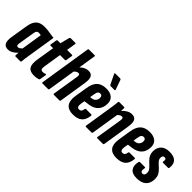

<svg xmlns="http://www.w3.org/2000/svg" viewBox="83 -1501 2306 2306"><g transform="rotate(45 1236.0 -348.5)"><path d="M91 6Q45 6 26 -27Q7 -60 19 -133L54 -350Q67 -430 104.5 -465Q142 -500 213 -500Q262 -500 303 -492Q344 -484 382 -481L326 -127Q313 -54 311 -12Q310 0 298 0H220Q208 0 208 -12Q208 -22 209 -34Q210 -46 212 -58Q184 -29 154 -11.5Q124 6 91 6ZM160 -99Q171 -99 183.5 -107Q196 -115 209 -128L251 -395Q241 -397 232.5 -398.5Q224 -400 215 -400Q196 -400 185.5 -388Q175 -376 170 -343L138 -145Q134 -120 139 -109.5Q144 -99 160 -99Z M534 6Q466 6 440.5 -32.5Q415 -71 429 -161L466 -390H425Q411 -390 414 -402L427 -482Q430 -494 440 -494H486L516 -612Q520 -624 529 -624H608Q621 -624 618 -612L599 -494H681Q694 -494 692 -482L679 -402Q677 -390 666 -390H583L548 -167Q541 -128 549 -113.5Q557 -99 579 -99Q592 -99 602 -101.5Q612 -104 621 -108Q626 -110 629.5 -107Q633 -104 632 -98L619 -19Q618 -9 608 -5Q593 0 574.5 3Q556 6 534 6Z M675 0Q664 0 666 -12L770 -671Q772 -683 783 -683H876Q890 -683 887 -671L852 -450Q905 -500 961 -500Q1008 -500 1025.5 -467Q1043 -434 1031 -360L976 -12Q974 0 964 0H871Q857 0 859 -12L913 -348Q917 -374 912 -384.5Q907 -395 892 -395Q868 -395 839 -366L783 -12Q781 0 771 0Z M1195 6Q1116 6 1082 -39.5Q1048 -85 1062 -174L1087 -331Q1100 -419 1142.5 -459.5Q1185 -500 1262 -500Q1328 -500 1364.5 -470Q1401 -440 1401 -383Q1401 -312 1362 -268.5Q1323 -225 1245 -214L1183 -206L1174 -155Q1164 -89 1206 -89Q1246 -89 1251 -140Q1253 -152 1264 -152H1351Q1363 -152 1362 -139Q1354 -64 1314 -29Q1274 6 1195 6ZM1196 -289 1222 -292Q1253 -296 1270 -317Q1287 -338 1287 -367Q1287 -406 1253 -406Q1232 -406 1221 -391.5Q1210 -377 1205 -342ZM1277 -556Q1266 -556 1261 -569L1202 -691Q1200 -696 1202 -699.5Q1204 -703 1209 -703H1290Q1303 -703 1307 -691L1350 -569Q1354 -556 1340 -556Z M1415 0Q1402 0 1404 -12L1460 -367Q1466 -403 1470 -432Q1474 -461 1475 -482Q1476 -494 1488 -494H1566Q1578 -494 1578 -482Q1578 -472 1577 -459.5Q1576 -447 1575 -434Q1635 -500 1699 -500Q1746 -500 1763.5 -467Q1781 -434 1769 -360L1714 -12Q1712 0 1702 0H1609Q1595 0 1597 -12L1651 -348Q1655 -374 1650 -384.5Q1645 -395 1630 -395Q1606 -395 1577 -366L1521 -12Q1519 0 1508 0Z M1933 6Q1854 6 1820 -39.5Q1786 -85 1800 -174L1825 -331Q1838 -419 1880.5 -459.5Q1923 -500 2000 -500Q2066 -500 2102.5 -470Q2139 -440 2139 -383Q2139 -312 2100 -268.5Q2061 -225 1983 -214L1921 -206L1912 -155Q1902 -89 1944 -89Q1984 -89 1989 -140Q1991 -152 2002 -152H2089Q2101 -152 2100 -139Q2092 -64 2052 -29Q2012 6 1933 6ZM1934 -289 1960 -292Q1991 -296 2008 -317Q2025 -338 2025 -367Q2025 -406 1991 -406Q1970 -406 1959 -391.5Q1948 -377 1943 -342Z M2279 6Q2202 6 2172 -35Q2142 -76 2158 -147Q2161 -160 2172 -160H2253Q2267 -160 2263 -147Q2249 -83 2289 -83Q2324 -83 2324 -130Q2324 -151 2316.5 -166Q2309 -181 2290 -200L2237 -252Q2214 -275 2201.5 -301Q2189 -327 2189 -360Q2189 -427 2227.5 -463.5Q2266 -500 2337 -500Q2411 -500 2445 -465Q2479 -430 2470 -363Q2468 -350 2457 -350H2374Q2362 -350 2364 -363Q2374 -411 2340 -411Q2308 -411 2308 -370Q2308 -354 2314 -342Q2320 -330 2335 -314L2388 -264Q2417 -236 2430 -209Q2443 -182 2443 -143Q2443 -73 2402 -33.5Q2361 6 2279 6Z"/></g></svg>

Font: Sofia Sans Extra Condensed ExtraBold
Style: Italic
Weight: 800
Italic angle: -9°
Designer: Botio Nikoltchev, Ani Petrova
Foundry: lettersoup
Version: Version 4.101; ttfautohint (v1.8.4.7-5d5b)